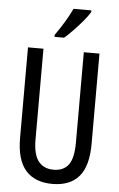

<svg xmlns="http://www.w3.org/2000/svg" viewBox="-62 -986 646 1038"><g transform="rotate(5 261.0 -466.5)"><path d="M455 -224Q455 -103 406 -46.5Q357 10 262 10Q167 10 117 -47Q67 -104 67 -223V-714H151V-222Q151 -140 180 -103.5Q209 -67 262 -67Q316 -67 343 -103Q370 -139 370 -223V-714H455ZM391 -934Q379 -913 355 -884.5Q331 -856 304.5 -828.5Q278 -801 257 -783H205V-794Q263 -876 294 -943H391Z"/></g></svg>

Font: Noto Sans Hebrew ExtraCondensed
Style: Regular
Weight: 400
Width: 2
Designer: Monotype Design Team
Foundry: Monotype Imaging Inc.
Version: Version 2.004; ttfautohint (v1.8.4.7-5d5b)